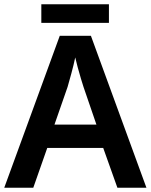

<svg xmlns="http://www.w3.org/2000/svg" viewBox="-20 -886 712 906"><path d="M534 0 467 -188H203L137 0H0L262 -717H409L671 0ZM374 -476Q370 -488 362 -514.5Q354 -541 346.5 -569Q339 -597 335 -615Q328 -581 317 -540.5Q306 -500 299 -476L237 -298H435ZM494 -866V-778H175V-866Z"/></svg>

Font: Noto Sans Thai Looped SemiBold
Style: Regular
Weight: 600
Designer: Sasikarn Vongin, Ben Mitchell
Foundry: The Fontpad Ltd
Version: Version 1.001; ttfautohint (v1.8.4.7-5d5b)